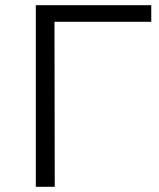

<svg xmlns="http://www.w3.org/2000/svg" viewBox="-20 -720 612 740"><path d="M563 -700V-636H190L191 0H118V-700Z"/></svg>

Font: Montserrat Alternates
Style: Regular
Weight: 400
Designer: Julieta Ulanovsky
Foundry: Julieta Ulanovsky
Version: Version 7.200;PS 007.200;hotconv 1.0.88;makeotf.lib2.5.64775